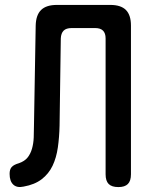

<svg xmlns="http://www.w3.org/2000/svg" viewBox="-20 -750 640 780"><path d="M125 -646Q126 -689 147 -709.5Q168 -730 211 -730H428Q471 -730 491.5 -709.5Q512 -689 512 -646V-42Q512 -15 499.5 -2.5Q487 10 461 10Q434 10 421.5 -2.5Q409 -15 409 -42V-594Q409 -615 398.5 -625.5Q388 -636 367 -636H271Q249 -636 238.5 -625.5Q228 -615 227 -594L222 -240Q221 -193 215 -151Q209 -109 193.5 -76.5Q178 -44 149.5 -22Q121 0 76 8Q49 14 34 0Q19 -14 19 -44Q19 -62 27.5 -71.5Q36 -81 57 -87Q80 -95 92 -110Q104 -125 110 -146Q116 -167 117 -191.5Q118 -216 118 -240Z"/></svg>

Font: Maple Mono Normal NL Medium
Style: Regular
Weight: 500
Monospace: yes
Designer: subframe7536
Version: Version 7.000